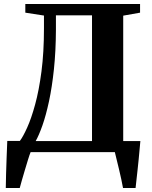

<svg xmlns="http://www.w3.org/2000/svg" viewBox="-20 -763 762 963"><path d="M9 180Q9.5 147.5 10.5 108.2Q11.5 69 13.2 27Q15 -15 16.5 -56H79.5Q95.5 -77 116.2 -122.8Q137 -168.5 156.2 -238.8Q175.5 -309 188 -404.5Q200.5 -500 200.5 -621V-685L107 -699.5V-743H682.5V-699.5L598 -684.5V-55.5H684Q682.5 -38 680.2 -14Q678 10 675.5 36.5Q673 63 670 89.2Q667 115.5 664.5 139Q662 162.5 660 180H597Q594 162 588.5 137Q583 112 576.8 85.5Q570.5 59 564.8 36.2Q559 13.5 556 0H133.5Q128 13.5 120.5 38Q113 62.5 104.5 90.8Q96 119 89.2 143Q82.5 167 79 180ZM159 -55.5H441.5V-686H260.5V-613.5Q260 -506 250.5 -416Q241 -326 225.8 -255Q210.5 -184 192.8 -133.8Q175 -83.5 159 -55.5Z"/></svg>

Font: Merriweather 72pt
Style: Bold
Weight: 700
Version: Version 2.100